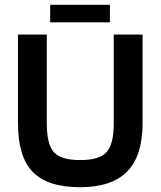

<svg xmlns="http://www.w3.org/2000/svg" viewBox="-20 -771 669 800"><path d="M454 -257V-627H574V-257Q574 -122 510 -56.5Q446 9 314 9Q179 9 117 -54Q55 -117 55 -257V-627H175V-257Q175 -169 205 -136.5Q235 -104 314 -104Q394 -104 424 -137Q454 -170 454 -257ZM438 -751V-678H189V-751Z"/></svg>

Font: Blinker SemiBold
Style: Regular
Weight: 600
Designer: Juergen Huber
Foundry: supertype
Version: Version 1.015;PS 1.15;hotconv 1.0.88;makeotf.lib2.5.647800